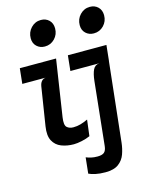

<svg xmlns="http://www.w3.org/2000/svg" viewBox="-148 -895 932 1215"><g transform="rotate(-15 318.0 -287.5)"><path d="M388 231Q351 231 323.5 225Q296 219 280 211L291 107Q306 113 323.5 117.2Q341 121.5 365.5 121.5Q395.5 121.5 409.2 110Q423 98.5 426 69.5L469.5 -345Q474.5 -391.5 487.2 -417.8Q500 -444 529.5 -445.5L602 -546L534.5 76Q530.5 114 517.8 149.8Q505 185.5 474.8 208.2Q444.5 231 388 231ZM241 8Q196.5 8 160 -6.2Q123.5 -20.5 105.2 -54.8Q87 -89 96.5 -148.5L136 -398.5Q143 -441.5 177 -445.5H24L34.5 -545.5H272L215.5 -175.5Q208 -125.5 223.8 -111Q239.5 -96.5 266 -96.5Q290.5 -96.5 313.2 -103Q336 -109.5 361.5 -121.5L348.5 -16Q324 -5 293.5 1.5Q263 8 241 8ZM339 -445.5 349.5 -546H602L591.5 -445.5ZM224 -637Q192.5 -637 171.2 -657Q150 -677 150 -710Q150 -750 176.8 -778Q203.5 -806 241.5 -806Q273.5 -806 294.5 -785.8Q315.5 -765.5 315.5 -731.5Q315.5 -692 289 -664.5Q262.5 -637 224 -637ZM545 -637Q513.5 -637 492.2 -657Q471 -677 471 -710Q471 -750 497.8 -778Q524.5 -806 562.5 -806Q594.5 -806 615.5 -785.8Q636.5 -765.5 636.5 -731.5Q636.5 -692 610 -664.5Q583.5 -637 545 -637Z"/></g></svg>

Font: Spline Sans Mono Medium
Style: Italic
Weight: 500
Italic angle: -4°
Monospace: yes
Designer: Eben Sorkin, Mirko Velimirovic
Foundry: Sorkin Type
Version: Version 1.004